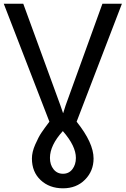

<svg xmlns="http://www.w3.org/2000/svg" viewBox="-21 -765 667 1019"><path d="M-1 -745.1H102.5L299.8 -205.1L313.5 -165H314.5L327.1 -205.1L522.5 -745.1H626L385.7 -119.1Q475.6 -6.8 475.6 76.2Q475.6 142.6 430.2 188.5Q384.8 234.4 313.5 234.4Q241.2 234.4 194.8 190.9Q148.4 147.5 148.4 76.2Q148.4 42 166 2Q183.6 -38.1 198.7 -60.5Q213.9 -83 241.2 -119.1ZM244.1 73.2Q244.1 109.4 263.2 133.3Q282.2 157.2 313.5 157.2Q344.7 157.2 363.3 132.8Q381.8 108.4 381.8 73.2Q381.8 9.8 312.5 -69.3Q244.1 5.9 244.1 73.2Z"/></svg>

Font: Gothic A1 Medium
Style: Regular
Weight: 500
Designer: HanYang I&C Co.,Ltd.
Foundry: HanYang I&C Co.,Ltd.
Version: Version 2.50